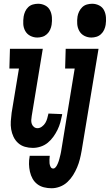

<svg xmlns="http://www.w3.org/2000/svg" viewBox="-20 -780 585 1023"><path d="M179 -580Q159 -580 141.5 -589Q124 -598 114.5 -615Q105 -632 104 -652Q103 -672 106 -692Q108 -705 114 -718.5Q120 -732 130.5 -742Q141 -752 155 -756Q169 -760 183 -760Q203 -760 220.5 -751Q238 -742 246.5 -725Q255 -708 256.5 -688Q258 -668 255 -648Q253 -635 247 -621.5Q241 -608 230 -598Q219 -588 205.5 -584Q192 -580 179 -580ZM155 8Q133 8 112.5 2Q92 -4 76.5 -18Q61 -32 52 -51Q43 -70 39.5 -91Q36 -112 37.5 -134Q39 -156 42 -179L81 -415H30L33 -520H208L149 -162Q147 -151 146.5 -140Q146 -129 149.5 -119.5Q153 -110 161 -103.5Q169 -97 180 -97Q192 -97 203.5 -105.5Q215 -114 221.5 -125Q228 -136 231.5 -148.5Q235 -161 238 -174V-175L311 -172V-168Q307 -148 301.5 -128Q296 -108 286.5 -88.5Q277 -69 264 -51Q251 -33 234.5 -19.5Q218 -6 197 1Q176 8 155 8ZM467 -580Q447 -580 429.5 -589Q412 -598 402.5 -615Q393 -632 391.5 -652Q390 -672 393 -692Q395 -705 401.5 -718.5Q408 -732 418.5 -742Q429 -752 443 -756Q457 -760 471 -760Q491 -760 508.5 -751Q526 -742 534.5 -725Q543 -708 544.5 -688Q546 -668 543 -648Q541 -635 535 -621.5Q529 -608 518 -598Q507 -588 493.5 -584Q480 -580 467 -580ZM255 223Q234 223 214 218Q194 213 178.5 201Q163 189 153.5 172Q144 155 139.5 135Q135 115 134.5 94.5Q134 74 138 53V50H245V51Q244 61 243.5 71Q243 81 244 90.5Q245 100 249.5 109Q254 118 264 118Q270 118 275 112.5Q280 107 283 101.5Q286 96 288.5 90Q291 84 293 78Q295 72 296.5 66Q298 60 299.5 54Q301 48 302.5 42Q304 36 305 30Q306 24 307 18Q308 12 309 6L378 -415H327L330 -520H505L415 23Q411 46 405.5 68Q400 90 391 111.5Q382 133 369.5 153Q357 173 339.5 189.5Q322 206 299.5 214.5Q277 223 255 223Z"/></svg>

Font: Iosevka Term Curly Heavy
Style: Italic
Weight: 900
Italic angle: -9°
Designer: Belleve Invis
Foundry: Belleve Invis
Version: Version 32.3.0